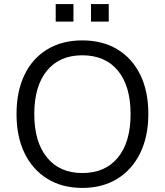

<svg xmlns="http://www.w3.org/2000/svg" viewBox="-20 -912 807 941"><path d="M383 9Q285 9 212.5 -35.5Q140 -80 100.5 -161Q61 -242 61 -353Q61 -464 100 -545Q139 -626 211.5 -670Q284 -714 383 -714Q483 -714 555.5 -670Q628 -626 667.5 -545.5Q707 -465 707 -354Q707 -243 667 -161.5Q627 -80 554.5 -35.5Q482 9 383 9ZM383 -64Q496 -64 558 -140Q620 -216 620 -353Q620 -490 558 -565.5Q496 -641 383 -641Q272 -641 210 -565.5Q148 -490 148 -353Q148 -217 210 -140.5Q272 -64 383 -64ZM426 -806V-892H513V-806ZM253 -806V-892H340V-806Z"/></svg>

Font: Nunito Sans
Style: Regular
Weight: 400
Designer: Vernon Adams
Foundry: Vernon Adams
Version: Version 3.101; ttfautohint (v1.8.4.7-5d5b);gftools[0.9.27]